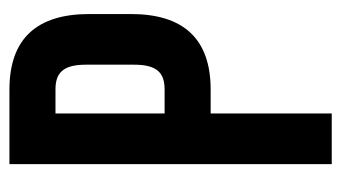

<svg xmlns="http://www.w3.org/2000/svg" viewBox="-182 -558 740 417"><g transform="rotate(-90 188.5 -350.0)"><path d="M40 -700V0H150V-263H202C313 -263 366 -323 366 -436V-527C366 -640 313 -700 202 -700ZM202 -600C237 -600 256 -585 256 -534V-429C256 -378 237 -363 202 -363H150V-600Z"/></g></svg>

Font: Bebas Neue
Style: Bold
Weight: 700
Designer: Ryoichi Tsunekawa
Foundry: Ryoichi Tsunekawa
Version: Version 1.300